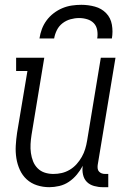

<svg xmlns="http://www.w3.org/2000/svg" viewBox="-20 -770 540 798"><path d="M185 8Q158 8 133.5 0Q109 -8 91 -24.5Q73 -41 62.5 -64Q52 -87 48 -112.5Q44 -138 45.5 -164.5Q47 -191 51 -218L94 -475H47V-530H164L111 -209Q108 -190 107 -171Q106 -152 108.5 -134Q111 -116 117.5 -99.5Q124 -83 136.5 -70.5Q149 -58 166 -52.5Q183 -47 202 -47Q220 -47 237 -51Q254 -55 270 -64.5Q286 -74 298.5 -88Q311 -102 320 -118Q329 -134 334 -150.5Q339 -167 342 -185L399 -530H460L386 -84Q385 -76 386 -69Q387 -62 391.5 -57Q396 -52 402.5 -49.5Q409 -47 417 -47H430V8H407Q389 8 371 3Q353 -2 341 -14Q329 -26 325 -44.5Q321 -63 324 -81Q314 -62 299.5 -44.5Q285 -27 266.5 -14.5Q248 -2 226.5 3Q205 8 185 8ZM144 -610Q147 -630 154 -649Q161 -668 173.5 -685Q186 -702 203 -715Q220 -728 239 -736Q258 -744 278 -747Q298 -750 318 -750Q347 -750 374.5 -742.5Q402 -735 421 -715.5Q440 -696 445 -667.5Q450 -639 445 -610H384Q387 -627 384 -644.5Q381 -662 370 -673.5Q359 -685 342.5 -690Q326 -695 309 -695Q291 -695 273 -690Q255 -685 240 -673.5Q225 -662 216.5 -645Q208 -628 205 -610Z"/></svg>

Font: Iosevka Slab Light
Style: Italic
Weight: 300
Italic angle: -9°
Monospace: yes
Designer: Belleve Invis
Foundry: Belleve Invis
Version: Version 11.1.1; ttfautohint (v1.8.3)